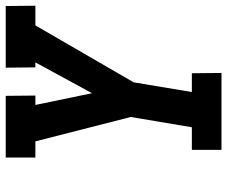

<svg xmlns="http://www.w3.org/2000/svg" viewBox="-80 -694 775 654"><g transform="rotate(-90 307.0 -367.5)"><path d="M385 0H123V-101H200L235 -309L152 -634H97V-735H307L308 -634H276L316 -441L421 -634H404L403 -735H613L614 -634H547L353 -299L320 -101H384Z"/></g></svg>

Font: Iosevka HT Extended
Style: Bold Italic
Weight: 700
Width: 7
Italic angle: -9°
Monospace: yes
Designer: Belleve Invis
Foundry: Belleve Invis
Version: Version 32.3.0; ttfautohint (v1.8.4)